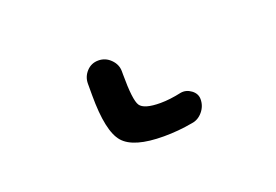

<svg xmlns="http://www.w3.org/2000/svg" viewBox="-45 -45 590 410"><g transform="rotate(-20 250.0 160.0)"><path d="M272.5 259.8Q204.1 259.8 181.2 233.4Q158.2 207 158.2 125V98.6Q158.2 83 168.9 71.3Q179.7 59.6 195.8 59.6Q211.9 59.6 223.6 71.3Q235.4 83 235.4 98.6V105.5Q235.4 164.1 244.1 177.2Q252.9 190.4 290 190.4Q311.5 190.4 337.9 184.6Q350.6 182.6 361.8 190.9Q373 199.2 373 211.9Q373 227.5 362.8 239.7Q352.5 252 337.9 253.9Q305.7 259.8 272.5 259.8Z"/></g></svg>

Font: Rounded Mgen+ 1mn regular
Style: Regular
Weight: 400
Designer: [Source Han Sans]
Ryoko NISHIZUKA  (kana & ideographs); Paul D. Hunt (Latin, Greek & Cyrillic); Wenlong ZHANG  (bopomofo
Version: Version 1.059.20150602